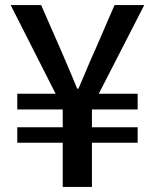

<svg xmlns="http://www.w3.org/2000/svg" viewBox="-20 -736 610 756"><path d="M227 0V-174H48V-235H227V-305H48V-367H199L22 -716H142L220 -538Q236 -501 252 -463.5Q268 -426 284 -387H289Q306 -426 321.5 -463.5Q337 -501 354 -538L431 -716H548L369 -367H522V-305H342V-235H522V-174H342V0Z"/></svg>

Font: Noto Sans HK Thin Medium
Style: Regular
Weight: 500
Version: Version 2.004-H2;hotconv 1.0.118;makeotfexe 2.5.65603